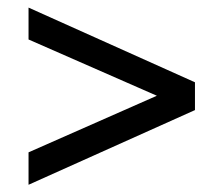

<svg xmlns="http://www.w3.org/2000/svg" viewBox="-20 -508 592 518"><path d="M451.5 -228.5 57 -401.5V-487.5L506 -286V-211L57 -9.5V-97L451.5 -271Z"/></svg>

Font: Newsreader 9pt Medium
Style: Regular
Weight: 500
Designer: Hugues Gentile
Foundry: Production Type
Version: Version 1.003